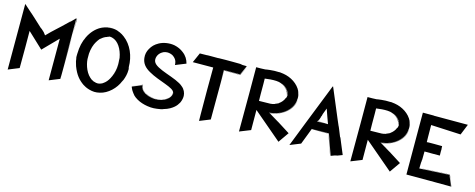

<svg xmlns="http://www.w3.org/2000/svg" viewBox="-32 -1209 4492 1817"><g transform="rotate(15 2213.5 -301.0)"><path d="M553 -615 554 -619 499 -563C495 -559 511 -581 514 -585C501 -570 492 -560 490 -557C490 -558 491 -559 492 -560L487 -555C421 -489 372 -451 308 -384L288 -410L262 -434C252 -442 253 -440 249 -443C209 -480 122 -561 124 -557C93 -585 91 -586 50 -623V20L156 -23C157 -238 157 -236 156 -387L308 -244L451 -390V18L555 -24L557 -454C555 -361 553 -250 553 -160ZM557 -613 558 -573 557 -454 561 -612C560 -613 557 -614 557 -613ZM561 -613V-612C562 -612 562 -612 561 -613ZM553 -89V-51V-136ZM554 -26V-59L555 -26Z M1154 -286C1153 -286 1152 -296 1151 -300C1151 -405 1108 -508 1029 -567C917 -655 741 -615 670 -426C719 -558 835 -638 956 -604C965 -602 974 -599 980 -596C936 -616 886 -619 839 -605C730 -573 663 -460 651 -345C648 -320 646 -263 648 -257C652 -243 649 -253 654 -223C654 -222 662 -192 667 -178C697 -99 733 -59 780 -26C794 -16 819 -4 843 3C882 14 910 15 949 6C1026 -11 1096 -79 1126 -154C1126 -153 1125 -152 1125 -151L1132 -166C1132 -164 1132 -162 1134 -169C1146 -200 1155 -234 1155 -268C1156 -289 1155 -282 1154 -286ZM945 -608C914 -615 882 -614 853 -607C882 -615 914 -615 945 -608ZM958 -604 961 -603C960 -603 959 -604 958 -604ZM980 -596 987 -593C986 -594 983 -595 980 -596ZM1010 -145C1042 -197 1054 -268 1048 -332C1047 -343 1046 -352 1044 -360C1052 -288 1048 -224 1012 -155C997 -127 980 -106 955 -90C954 -88 944 -82 927 -77C893 -68 878 -80 873 -80C868 -79 867 -81 859 -85C839 -95 845 -91 826 -107C774 -153 751 -242 754 -292C751 -332 761 -387 777 -422C790 -451 812 -480 816 -484L815 -482C831 -498 818 -484 825 -490C839 -503 859 -516 878 -521C878 -522 879 -522 880 -523C888 -525 886 -524 889 -525C891 -526 890 -526 891 -527C891 -528 898 -530 901 -531C1035 -531 1096 -285 1010 -145ZM1026 -181C1040 -213 1047 -252 1048 -287C1046 -245 1038 -209 1026 -181Z M1724 -171C1723 -199 1709 -232 1682 -253C1613 -318 1403 -345 1378 -415C1367 -443 1379 -488 1417 -512C1428 -519 1437 -523 1439 -523C1460 -529 1479 -530 1501 -523C1521 -517 1529 -510 1538 -502C1566 -476 1567 -450 1568 -431L1670 -472C1660 -510 1642 -542 1606 -569C1581 -589 1550 -603 1517 -610C1466 -620 1407 -610 1367 -588C1329 -567 1309 -546 1290 -513C1274 -485 1267 -455 1271 -421C1277 -368 1308 -333 1358 -305C1461 -245 1614 -221 1618 -173V-162C1612 -96 1495 -49 1395 -89C1379 -95 1370 -101 1368 -101C1333 -126 1328 -140 1325 -172H1324C1247 -142 1276 -154 1225 -133C1258 -145 1324 -170 1324 -170C1325 -150 1326 -129 1368 -100C1376 -95 1394 -86 1413 -81C1459 -68 1507 -72 1546 -86C1581 -98 1616 -125 1620 -162C1621 -173 1620 -181 1613 -190C1618 -184 1619 -179 1621 -174C1628 -92 1478 -34 1366 -98C1342 -114 1321 -136 1321 -166L1227 -129V-128C1226 -130 1225 -131 1226 -128C1226 -128 1227 -124 1229 -119C1235 -104 1242 -91 1252 -78C1261 -67 1269 -60 1253 -75C1262 -64 1275 -52 1267 -58L1264 -61C1266 -58 1268 -57 1274 -52L1268 -56C1295 -30 1328 -12 1362 -1C1380 5 1398 9 1416 12C1463 20 1498 16 1543 8C1546 8 1544 8 1549 7C1564 4 1565 2 1570 0C1666 -26 1699 -85 1698 -85C1706 -96 1710 -103 1712 -109C1721 -130 1725 -155 1724 -171ZM1612 -189C1612 -190 1611 -190 1611 -191C1613 -189 1615 -186 1612 -189ZM1619 -165V-166ZM1546 -86C1584 -101 1612 -126 1618 -155C1611 -122 1579 -98 1546 -86Z M2214 -556 2189 -502C2139 -502 2081 -502 2029 -503C2028 -365 2028 -362 2028 -421C2029 -532 2029 -528 2027 -415V-505H2187L2227 -595H2226C2235 -597 2203 -596 2177 -597C2173 -597 2181 -598 2185 -599C2165 -599 2164 -599 2172 -600H2163L2168 -601C2119 -601 2064 -603 2016 -602C1980 -602 1997 -601 1954 -601C1946 -601 1947 -600 1944 -600C1909 -600 1832 -601 1834 -599C1805 -599 1801 -598 1767 -598C1755 -571 1740 -538 1724 -501C1847 -502 1881 -502 1924 -502C1924 -418 1924 -361 1923 -285C1923 -209 1923 -132 1924 -45C1924 -23 1924 -1 1925 21L2029 -21C2029 -190 2029 -243 2030 -501C2094 -501 2148 -501 2190 -500C2226 -580 2218 -561 2231 -593Z M2556 -222 2639 -168 2546 -227C2672 -236 2771 -320 2771 -422C2772 -416 2772 -424 2772 -436C2772 -453 2767 -468 2764 -476C2761 -487 2763 -482 2759 -490C2758 -492 2760 -490 2762 -486L2757 -496L2760 -492C2729 -560 2656 -605 2581 -617C2538 -624 2544 -621 2536 -621C2482 -625 2403 -613 2406 -612C2390 -610 2333 -610 2316 -610C2317 -388 2317 -363 2316 20L2424 -23L2423 -220C2424 -220 2701 16 2702 17L2774 -86L2581 -208C2739 -108 2585 -203 2556 -222ZM2423 -374C2424 -439 2422 -527 2422 -527C2458 -532 2496 -536 2534 -534C2596 -531 2653 -491 2665 -432L2667 -422C2669 -476 2616 -520 2557 -532C2547 -534 2586 -529 2619 -506C2609 -513 2597 -520 2584 -525C2632 -509 2671 -470 2671 -422C2669 -425 2670 -414 2666 -403C2666 -402 2666 -405 2665 -406C2665 -404 2663 -397 2663 -402L2662 -399V-401C2655 -378 2632 -351 2614 -340C2612 -338 2613 -338 2612 -337C2610 -336 2603 -331 2589 -326C2580 -323 2574 -320 2575 -319C2540 -309 2550 -311 2424 -309ZM2775 -421C2771 -308 2663 -236 2552 -226L2555 -224C2664 -234 2777 -311 2775 -421ZM2556 -222 2551 -225ZM2555 -224 2581 -208C2573 -213 2564 -218 2555 -224Z M3322 -19C3266 -157 3281 -114 3259 -171C3255 -178 3255 -176 3253 -179C3240 -211 3213 -280 3212 -277C3212 -277 3196 -312 3066 -623L3065 -619L3063 -623C2816 -1 2963 -367 2810 20L2914 -22L2975 -180C3036 -180 3092 -179 3140 -179C3208 19 3197 -14 3209 18C3196 -23 3157 -135 3141 -180C3139 -180 3119 -181 3093 -181L2999 -183H3143L3213 17H3214C3206 22 3235 9 3259 1C3262 0 3255 3 3253 5C3270 -2 3271 -2 3264 2C3267 0 3271 -1 3272 -1L3269 1ZM3057 -264C3065 -264 3072 -263 3078 -263H3006L3008 -267C3011 -274 3010 -271 3011 -269C3012 -273 3013 -273 3013 -271C3013 -272 3014 -273 3014 -273V-272C3022 -288 3024 -292 3028 -307C3028 -308 3030 -310 3030 -311C3030 -313 3029 -313 3029 -314C3032 -320 3039 -334 3036 -334C3039 -340 3038 -341 3040 -347L3062 -405C3089 -323 3087 -337 3112 -265C3049 -266 3026 -267 3010 -268L3008 -267C3023 -265 3065 -264 3057 -264ZM3065 -181H2975C2950 -119 2949 -117 2975 -182C3016 -182 3045 -181 3065 -181Z M3647 -222 3730 -168 3637 -227C3763 -236 3862 -320 3862 -422C3863 -416 3863 -424 3863 -436C3863 -453 3858 -468 3855 -476C3852 -487 3854 -482 3850 -490C3849 -492 3851 -490 3853 -486L3848 -496L3851 -492C3820 -560 3747 -605 3672 -617C3629 -624 3635 -621 3627 -621C3573 -625 3494 -613 3497 -612C3481 -610 3424 -610 3407 -610C3408 -388 3408 -363 3407 20L3515 -23L3514 -220C3515 -220 3792 16 3793 17L3865 -86L3672 -208C3830 -108 3676 -203 3647 -222ZM3514 -374C3515 -439 3513 -527 3513 -527C3549 -532 3587 -536 3625 -534C3687 -531 3744 -491 3756 -432L3758 -422C3760 -476 3707 -520 3648 -532C3638 -534 3677 -529 3710 -506C3700 -513 3688 -520 3675 -525C3723 -509 3762 -470 3762 -422C3760 -425 3761 -414 3757 -403C3757 -402 3757 -405 3756 -406C3756 -404 3754 -397 3754 -402L3753 -399V-401C3746 -378 3723 -351 3705 -340C3703 -338 3704 -338 3703 -337C3701 -336 3694 -331 3680 -326C3671 -323 3665 -320 3666 -319C3631 -309 3641 -311 3515 -309ZM3866 -421C3862 -308 3754 -236 3643 -226L3646 -224C3755 -234 3868 -311 3866 -421ZM3647 -222 3642 -225ZM3646 -224 3672 -208C3664 -213 3655 -218 3646 -224Z M4055 -88C4118 -90 4275 -98 4349 -101L4390 3C4373 -40 4372 -42 4389 2L4387 1L4347 -99L4055 -84V-88C4056 -101 4057 -136 4057 -154C4057 -158 4057 -147 4058 -143C4058 -170 4059 -171 4059 -160V-173L4060 -166L4061 -252C4068 -251 4204 -252 4211 -252C4210 -321 4210 -272 4211 -313C4210 -334 4209 -311 4209 -344C4198 -344 4060 -346 4064 -343H4059C4058 -423 4058 -333 4057 -510L4349 -496C4364 -532 4378 -568 4392 -602H4058V-603H3951V-528V-454C3951 -284 3952 -147 3952 3H4182C4257 3 4327 4 4392 4L4350 -103C4058 -89 4104 -92 4055 -88Z"/></g></svg>

Font: HIVNotRetro
Style: Regular
Weight: 400
Designer: Feorag
Foundry: Feorag
Version: Version 1.000;PS 001.000;hotconv 1.0.88;makeotf.lib2.5.64775